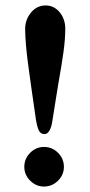

<svg xmlns="http://www.w3.org/2000/svg" viewBox="-20 -669 330 703"><path d="M112 -228Q92 -365 82.5 -436.5Q73 -508 72 -562Q72 -597 93.5 -623Q115 -649 147 -649Q178 -649 198.5 -624Q219 -599 219 -564Q219 -526 212.5 -479Q206 -432 192 -353L172 -228Q169 -205 161.5 -191.5Q154 -178 143 -178Q130 -178 123.5 -189Q117 -200 112 -228ZM69 -58Q69 -88 90.5 -109.5Q112 -131 141 -131Q171 -131 192.5 -109.5Q214 -88 214 -58Q214 -29 192.5 -7.5Q171 14 141 14Q112 14 90.5 -7.5Q69 -29 69 -58Z"/></svg>

Font: EB Garamond
Style: Bold
Weight: 700
Designer: Georg Duffner and Octavio Pardo
Foundry: Georg Duffner
Version: Version 1.000; ttfautohint (v1.6)